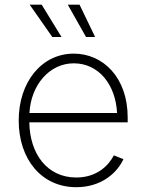

<svg xmlns="http://www.w3.org/2000/svg" viewBox="-20 -780 616 812"><path d="M302.7 11.7C411.1 11.7 477.1 -51.8 502 -106.9L461.4 -123C440.9 -82.5 391.6 -29.3 302.7 -29.3C179.7 -29.3 106 -128.9 104 -262.7H520V-283.2C520 -452.6 415.5 -553.2 292 -553.2C156.2 -553.2 59.1 -433.1 59.1 -270.5C59.1 -107.4 154.8 11.7 302.7 11.7ZM343.8 -623.5H382.3L316.4 -760.3H266.6ZM201.2 -623.5H240.2L156.2 -760.3H105.5ZM104.5 -302.2C110.8 -420.4 189 -512.2 292 -512.2C397.9 -512.2 469.2 -421.4 475.1 -302.2Z"/></svg>

Font: Raveo ExtraLight
Style: Regular
Weight: 200
Designer: Jakub Foglar, Rasmus Andersson (Inter)
Foundry: Jakubfoglar.com
Version: Version 1.100;Glyphs 3.2.3 (3260)